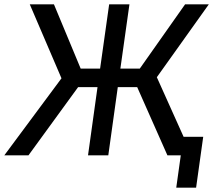

<svg xmlns="http://www.w3.org/2000/svg" viewBox="-27 -720 992 890"><path d="M609 -316H519L475 0H381L425 -316H335L105 0H-7L258 -357L111 -700H223L347 -402H437L479 -700H573L531 -402H621L831 -700H941L700 -362L824 -86H915L882 150H790L811 0H749Z"/></svg>

Font: Retni Sans Medium
Style: Italic
Weight: 500
Italic angle: -8°
Designer: Vitaly Kuzmin
Foundry: ParaType Ltd.
Version: Version 1.00;June 10, 2019;FontCreator 11.5.0.2425 64-bit; t